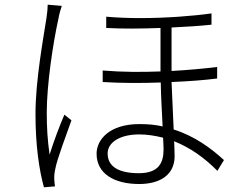

<svg xmlns="http://www.w3.org/2000/svg" viewBox="-20 -773 1040 817"><path d="M183 -753C183 -738 181 -719 178 -698C165 -613 131 -432 131 -288C131 -152 147 -48 167 24L214 20C213 12 211 -1 211 -10C210 -23 212 -40 215 -53C223 -98 263 -200 284 -261L254 -285C235 -242 207 -167 191 -115C182 -180 179 -229 179 -294C179 -411 205 -588 229 -695C232 -714 238 -733 243 -748ZM904 -488C847 -481 782 -475 710 -471V-656C775 -659 835 -663 880 -668V-716C803 -705 688 -696 576 -696C526 -696 477 -698 432 -702V-654C504 -650 583 -651 663 -654V-469C583 -466 501 -466 417 -473V-424C497 -419 583 -419 664 -422C665 -362 669 -295 672 -235C643 -242 610 -245 573 -245C445 -245 391 -178 391 -119C391 -34 466 10 572 10C665 10 723 -32 723 -108C723 -125 722 -147 721 -172C788 -145 849 -103 905 -46L933 -92C877 -143 808 -194 719 -222C716 -286 713 -359 710 -424C785 -427 849 -432 904 -439ZM676 -137C676 -81 656 -36 571 -36C487 -36 438 -63 438 -120C438 -168 492 -201 572 -201C605 -201 639 -196 674 -187C675 -166 676 -149 676 -137Z"/></svg>

Font: Spoqa Han Sans Neo Light
Style: Regular
Weight: 300
Designer: [Spoqa Han Sans Neo] Dong-huui Kim  Younghwa Kang  Yujin Lee  [Noto Sans] Ryoko NISHIZUKA  (kana & ideographs); Paul D. 
Foundry: Spoqa (http://www.spoqa-han-sans.com)
Version: Version 1.000